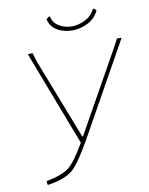

<svg xmlns="http://www.w3.org/2000/svg" viewBox="-89 -863 726 933"><g transform="rotate(-10 274.0 -396.0)"><path d="M440 -798 451 -788Q429 -740 373 -721.5Q317 -703 265.5 -721.5Q214 -740 204 -788L217 -798H223Q228 -767 256.5 -749.5Q285 -732 319.5 -732Q354 -732 387.5 -749.5Q421 -767 434 -798ZM68 -10 69 -13Q147 -28 180.5 -54.5Q214 -81 264 -168L85 -636L109 -637L122 -593L276 -197H280L502 -593L525 -636H548L295 -183Q232 -71 195.5 -39.5Q159 -8 76 6H70Q68 0 68 -10Z"/></g></svg>

Font: Alegreya Sans SC Thin
Style: Italic
Weight: 100
Italic angle: -7°
Designer: Juan Pablo del Peral
Foundry: Huerta Tipografica
Version: Version 2.007